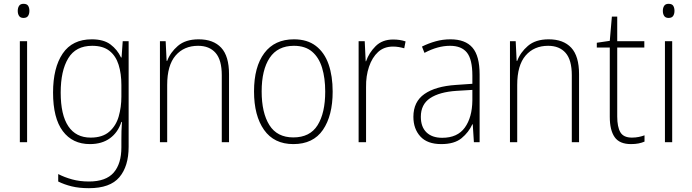

<svg xmlns="http://www.w3.org/2000/svg" viewBox="-20 -745 3625 1006"><path d="M103 -725Q121 -725 127.5 -714.5Q134 -704 134 -688Q134 -672 127 -661.5Q120 -651 103 -651Q87 -651 80 -661.5Q73 -672 73 -688Q73 -704 80 -714.5Q87 -725 103 -725ZM122 -529V0H84V-529Z M461 -539Q523 -539 559 -512Q595 -485 614 -444H617L623 -529H654V24Q654 126 605.5 183.5Q557 241 446 241Q395 241 356 231.5Q317 222 285 206V167Q318 184 358 195Q398 206 446 206Q535 206 575.5 159.5Q616 113 616 27V-12Q616 -36 616.5 -58Q617 -80 619 -106H616Q598 -51 556 -20.5Q514 10 451 10Q360 10 309 -58Q258 -126 258 -260Q258 -390 308.5 -464.5Q359 -539 461 -539ZM463 -505Q377 -505 337.5 -439.5Q298 -374 298 -260Q298 -143 338 -83.5Q378 -24 455 -24Q517 -24 552.5 -55Q588 -86 602 -135Q616 -184 616 -239V-299Q616 -359 601.5 -405.5Q587 -452 553.5 -478.5Q520 -505 463 -505Z M1021 -539Q1098 -539 1139 -495Q1180 -451 1180 -356V0H1142V-351Q1142 -431 1109.5 -468Q1077 -505 1018 -505Q944 -505 900 -454Q856 -403 856 -300V0H818V-529H848L853 -426H856Q872 -470 912 -504.5Q952 -539 1021 -539Z M1723 -265Q1723 -139 1672 -64.5Q1621 10 1517 10Q1416 10 1363.5 -64.5Q1311 -139 1311 -266Q1311 -395 1365 -467Q1419 -539 1520 -539Q1590 -539 1635 -504.5Q1680 -470 1701.5 -408.5Q1723 -347 1723 -265ZM1351 -266Q1351 -154 1391.5 -89.5Q1432 -25 1517 -25Q1604 -25 1644 -89Q1684 -153 1684 -265Q1684 -336 1667.5 -390Q1651 -444 1615 -474.5Q1579 -505 1520 -505Q1435 -505 1393 -442Q1351 -379 1351 -266Z M2040 -538Q2076 -538 2105 -528L2098 -492Q2084 -496 2069.5 -498.5Q2055 -501 2039 -501Q1992 -501 1961 -472.5Q1930 -444 1913.5 -395.5Q1897 -347 1898 -288V0H1859V-529H1891L1896 -424H1898Q1913 -468 1948 -503Q1983 -538 2040 -538Z M2340 -539Q2418 -539 2455.5 -495.5Q2493 -452 2493 -355V0H2463L2457 -94H2455Q2436 -52 2398.5 -21Q2361 10 2292 10Q2219 10 2182.5 -30Q2146 -70 2146 -133Q2146 -212 2204 -252.5Q2262 -293 2369 -300L2455 -306V-349Q2455 -434 2426.5 -469.5Q2398 -505 2338 -505Q2306 -505 2273 -496Q2240 -487 2204 -468L2191 -501Q2225 -518 2262.5 -528.5Q2300 -539 2340 -539ZM2372 -269Q2282 -263 2233.5 -230.5Q2185 -198 2185 -133Q2185 -80 2214.5 -51.5Q2244 -23 2297 -23Q2377 -23 2415.5 -76.5Q2454 -130 2455 -219V-274Z M2855 -539Q2932 -539 2973 -495Q3014 -451 3014 -356V0H2976V-351Q2976 -431 2943.5 -468Q2911 -505 2852 -505Q2778 -505 2734 -454Q2690 -403 2690 -300V0H2652V-529H2682L2687 -426H2690Q2706 -470 2746 -504.5Q2786 -539 2855 -539Z M3291 -24Q3310 -24 3327 -27.5Q3344 -31 3357 -36V-3Q3343 3 3326 6.5Q3309 10 3286 10Q3226 10 3200.5 -26.5Q3175 -63 3175 -133V-496H3107V-521L3175 -531L3186 -658H3214V-529H3356V-496H3214V-135Q3214 -80 3230.5 -52Q3247 -24 3291 -24Z M3483 -725Q3501 -725 3507.5 -714.5Q3514 -704 3514 -688Q3514 -672 3507 -661.5Q3500 -651 3483 -651Q3467 -651 3460 -661.5Q3453 -672 3453 -688Q3453 -704 3460 -714.5Q3467 -725 3483 -725ZM3502 -529V0H3464V-529Z"/></svg>

Font: Noto Sans Gujarati SemiCondensed ExtraLight
Style: Regular
Weight: 200
Width: 4
Designer: Jelle Bosma - Monotype Design Team, Universal Thirst
Foundry: Monotype Imaging Inc.
Version: Version 2.106; ttfautohint (v1.8.4.7-5d5b)